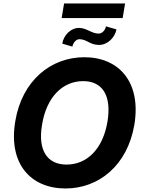

<svg xmlns="http://www.w3.org/2000/svg" viewBox="-20 -1063 822 1093"><path d="M745 -353.7C784.8 -595.9 657 -737.2 459.9 -737.2C270.2 -737.2 105.1 -605.1 66.8 -371.8C26.6 -130.3 154.8 9.9 353 9.9C541.5 9.9 705.6 -120.4 745 -353.7ZM219.5 -353.7C245 -511.4 337 -601.2 453.8 -601.2C561.1 -601.2 616.5 -521.3 592 -371.8C566.1 -214.1 474.8 -126.1 358.7 -126.1C252.1 -126.1 193.5 -203.5 219.5 -353.7ZM331 -960.2H678.3L692.1 -1043.3H344.8ZM334.5 -814.6 392 -797.6C396.3 -820.3 413.7 -839.8 431.8 -839.8C474.8 -839.8 490.4 -807.2 544 -807.2C592.3 -807.2 634.2 -849.1 643.1 -895.6L583.1 -913C579.5 -889.9 560 -871.8 542.3 -871.8C500.7 -871.8 473.4 -904.1 429.7 -904.1C381.7 -904.1 341.3 -860.8 334.5 -814.6Z"/></svg>

Font: Magic Ui Pro
Style: Bold Italic
Weight: 700
Italic angle: -9.39999°
Designer: Stefan Endress, Andreas Faust
Version: Version 1.000;FEAKit 1.0